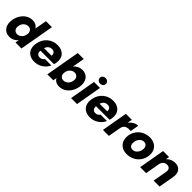

<svg xmlns="http://www.w3.org/2000/svg" viewBox="370 -2327 3882 3882"><g transform="rotate(45 2311.0 -386.0)"><path d="M26.9 -279.8Q42 -365.7 86.4 -431.4Q130.9 -497.1 192.6 -531.5Q254.4 -565.9 323.2 -565.9Q377.9 -565.9 419.4 -543Q460.9 -520 480 -481L525.9 -740.2H696.8L565.9 0H395L409.2 -80.1Q377.4 -40 329.3 -16.1Q281.2 7.8 222.2 7.8Q116.7 7.8 60.5 -71.3Q4.4 -150.4 26.9 -279.8ZM347.2 -417Q296.4 -417 254.2 -380.4Q211.9 -343.8 201.2 -279.8Q189.5 -215.8 218.3 -178.5Q247.1 -141.1 297.9 -141.1Q349.1 -141.1 391.1 -178Q433.1 -214.8 444.8 -278.8Q456.5 -342.8 427.5 -379.9Q398.4 -417 347.2 -417Z M1010.7 -429.2Q967.3 -429.2 933.3 -402.6Q899.4 -376 884.8 -327.1H1099.6Q1106.4 -375.5 1081.3 -402.3Q1056.2 -429.2 1010.7 -429.2ZM1235.8 -185.1Q1199.7 -100.6 1118.9 -46.4Q1038.1 7.8 936.5 7.8Q854.5 7.8 796.9 -26.6Q739.3 -61 714.6 -126.5Q689.9 -191.9 705.6 -278.8Q728.5 -410.2 820.1 -488Q911.6 -565.9 1037.6 -565.9Q1161.1 -565.9 1225.3 -490.2Q1289.6 -414.6 1267.6 -289.1Q1263.7 -267.6 1255.9 -240.2H868.7Q862.8 -186.5 887.2 -158.7Q911.6 -130.9 955.6 -130.9Q1019 -130.9 1053.7 -185.1Z M1560.5 -479Q1592.8 -518.1 1641.8 -542Q1690.9 -565.9 1748.5 -565.9Q1854.5 -565.9 1910.2 -487.5Q1965.8 -409.2 1943.4 -279.8Q1928.2 -193.8 1883.8 -127.7Q1839.4 -61.5 1777.8 -26.9Q1716.3 7.8 1647.5 7.8Q1588.9 7.8 1548.6 -15.6Q1508.3 -39.1 1490.2 -78.1L1476.6 0H1305.7L1436.5 -740.2H1607.4ZM1770.5 -279.8Q1781.2 -343.8 1752.2 -380.4Q1723.1 -417 1672.4 -417Q1621.1 -417 1579.1 -379.9Q1537.1 -342.8 1525.4 -278.8Q1513.7 -214.8 1542.7 -178Q1571.8 -141.1 1622.6 -141.1Q1673.8 -141.1 1716.3 -178.5Q1758.8 -215.8 1770.5 -279.8Z M1984.4 0 2082 -558.1H2252.9L2155.3 0ZM2192.4 -621.1Q2154.8 -621.1 2129.9 -644Q2105 -667 2105 -701.2Q2105 -734.9 2129.6 -757.3Q2154.3 -779.8 2192.4 -779.8Q2231 -779.8 2256.1 -757.3Q2281.2 -734.9 2281.2 -701.2Q2281.2 -667 2256.1 -644Q2231 -621.1 2192.4 -621.1Z M2600.1 -429.2Q2556.6 -429.2 2522.7 -402.6Q2488.8 -376 2474.1 -327.1H2689Q2695.8 -375.5 2670.7 -402.3Q2645.5 -429.2 2600.1 -429.2ZM2825.2 -185.1Q2789.1 -100.6 2708.3 -46.4Q2627.4 7.8 2525.9 7.8Q2443.8 7.8 2386.2 -26.6Q2328.6 -61 2304 -126.5Q2279.3 -191.9 2294.9 -278.8Q2317.9 -410.2 2409.4 -488Q2501 -565.9 2627 -565.9Q2750.5 -565.9 2814.7 -490.2Q2878.9 -414.6 2856.9 -289.1Q2853 -267.6 2845.2 -240.2H2458Q2452.1 -186.5 2476.6 -158.7Q2501 -130.9 2544.9 -130.9Q2608.4 -130.9 2643.1 -185.1Z M3111.8 -258.8 3065.9 0H2895L2992.7 -558.1H3163.6L3146 -457Q3184.6 -506.8 3234.9 -535.4Q3285.2 -564 3340.8 -564L3308.6 -382.8H3261.7Q3197.3 -382.8 3160.6 -355.2Q3124 -327.6 3111.8 -258.8Z M3924.3 -331.1Q3924.3 -235.4 3878.7 -157.5Q3833 -79.6 3753.7 -35.9Q3674.3 7.8 3577.6 7.8Q3467.8 7.8 3400.1 -56.4Q3332.5 -120.6 3332.5 -226.1Q3332.5 -321.3 3377.2 -399.2Q3421.9 -477.1 3501 -521.5Q3580.1 -565.9 3677.7 -565.9Q3787.6 -565.9 3856 -501.2Q3924.3 -436.5 3924.3 -331.1ZM3508.3 -241.2Q3508.3 -191.9 3534.2 -165.5Q3560.1 -139.2 3601.6 -139.2Q3644 -139.2 3678 -165Q3711.9 -190.9 3729.7 -231Q3747.6 -271 3747.6 -314.9Q3747.6 -365.2 3720.5 -392.1Q3693.4 -418.9 3652.3 -418.9Q3609.9 -418.9 3576.2 -392.8Q3542.5 -366.7 3525.4 -326.4Q3508.3 -286.1 3508.3 -241.2Z M4344.2 0 4398.4 -303.2Q4408.2 -359.4 4384.5 -390.1Q4360.8 -420.9 4312 -420.9Q4261.7 -420.9 4227.8 -390.4Q4193.8 -359.9 4184.1 -303.2V-308.1L4130.4 0H3959.5L4057.1 -558.1H4228L4215.3 -482.9Q4248 -520 4295.9 -542Q4343.8 -564 4398.4 -564Q4497.1 -564 4544.7 -500.7Q4592.3 -437.5 4572.3 -326.2L4514.2 0Z"/></g></svg>

Font: SVN-Poppins
Style: Bold Italic
Weight: 700
Italic angle: -10°
Designer: Ninad Kale (Devanagari), Jonny Pinhorn (Latin)
Foundry: Indian Type Foundry
Version: Version 3.002 2017